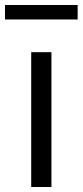

<svg xmlns="http://www.w3.org/2000/svg" viewBox="-30 -749 331 769"><path d="M95 0H176V-540H95ZM-10 -671H281V-729H-10Z"/></svg>

Font: Source Han Sans JP Normal
Style: Regular
Weight: 350
Designer: Ryoko NISHIZUKA 西塚涼子 (kana, bopomofo & ideographs); Paul D. Hunt (Latin, Greek & Cyrillic); Sandoll Communications 산돌커뮤니
Foundry: Adobe
Version: Version 2.002;hotconv 1.0.116;makeotfexe 2.5.65601